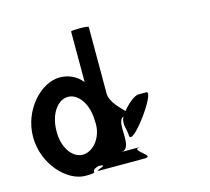

<svg xmlns="http://www.w3.org/2000/svg" viewBox="-112 -923 1166 1064"><g transform="rotate(-15 471.5 -391.0)"><path d="M26 -274C26 -118 147 8 251 8C349 8 265 -6 335 -26C411 -23 283 0 337 0H591C666 0 507 -68 591 -68H475C555 -68 484 -239 540 -255C518 -220 541 -180 541 -148C541 -70 746 -352 696 -352H650C631 -352 590 -322 558 -281C536 -307 482 -352 482 -403V-784C482 -792 381 -792 381 -785V-495C347 -538 299 -556 253 -556C146 -556 26 -430 26 -274ZM160 -274C160 -366 208 -440 270 -440C331 -440 380 -366 380 -274C390 -184 330 -109 268 -109C205 -109 157 -184 160 -274Z"/></g></svg>

Font: Ampere
Style: SuCnd
Weight: 400
Version: Version 1